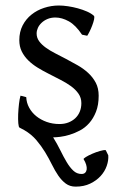

<svg xmlns="http://www.w3.org/2000/svg" viewBox="-20 -489 426 704"><path d="M341.8 -138.2Q341.8 -104 332 -79.3Q322.3 -54.7 307.1 -37.6Q292 -20.5 272.9 -10.5Q253.9 -0.5 235.4 5.1Q216.8 10.7 200.7 12.7Q184.6 14.6 174.8 14.6Q189.5 38.1 201.2 62Q212.9 85.9 224.4 105.2Q235.8 124.5 248.8 136.7Q261.7 148.9 278.8 148.9Q287.6 148.9 292.2 144.3Q296.9 139.6 297.9 132.1Q298.8 124.5 295.9 114.7Q293 105 286.6 94.7Q285.2 92.8 294.9 86.7Q304.7 80.6 318.4 74.7Q332 68.8 346.2 64.7Q360.4 60.5 367.7 61.5L377 80.6Q378.4 99.1 371.3 119.4Q364.3 139.6 348.9 156.5Q333.5 173.3 310.5 184.3Q287.6 195.3 257.3 195.3Q236.3 195.3 221.2 184.1Q206.1 172.9 193.8 155Q181.6 137.2 170.4 114.5Q159.2 91.8 145.3 68.8Q131.3 45.9 113.3 24.7Q95.2 3.4 69.3 -11.7Q64.9 -14.2 60.5 -16.4Q56.2 -18.6 51.8 -21Q48.3 -22.5 47.1 -36.9Q45.9 -51.3 46.6 -70.1Q47.4 -88.9 49.6 -107.9Q51.8 -127 55.2 -138.2L76.2 -132.8Q77.1 -112.3 86.9 -94.2Q96.7 -76.2 113 -63Q129.4 -49.8 151.1 -42Q172.9 -34.2 198.2 -34.2Q215.8 -34.2 230.5 -39.8Q245.1 -45.4 255.9 -55.4Q266.6 -65.4 272.5 -79.6Q278.3 -93.8 278.3 -110.8Q278.3 -130.4 267.8 -145.5Q257.3 -160.6 240.2 -173.1Q223.1 -185.5 201.4 -196.5Q179.7 -207.5 157.2 -219.2Q136.7 -229.5 117.7 -241.2Q98.6 -252.9 83.7 -267.6Q68.8 -282.2 59.8 -300.3Q50.8 -318.4 50.8 -341.8Q50.8 -372.1 63 -395.8Q75.2 -419.4 95.5 -435.5Q115.7 -451.7 141.8 -460.2Q168 -468.8 195.8 -468.8Q210.9 -468.8 229.2 -466.1Q247.6 -463.4 265.4 -458.5Q283.2 -453.6 298.8 -446.8Q314.5 -439.9 324.2 -431.2Q327.1 -428.2 325 -418Q322.8 -407.7 318.1 -395.5Q313.5 -383.3 308.1 -372.6Q302.7 -361.8 299.8 -357.9L280.8 -361.8Q257.3 -397 232.2 -410.9Q207 -424.8 183.1 -424.8Q167 -424.8 154.3 -419.4Q141.6 -414.1 132.6 -405.5Q123.5 -397 118.9 -386.7Q114.3 -376.5 114.3 -366.2Q114.3 -350.6 123.5 -337.9Q132.8 -325.2 147.7 -314.5Q162.6 -303.7 182.1 -293.7Q201.7 -283.7 222.2 -272.9Q243.2 -261.7 264.4 -249.8Q285.6 -237.8 303 -221.9Q320.3 -206.1 331.1 -185.8Q341.8 -165.5 341.8 -138.2Z"/></svg>

Font: Gentium Plus
Style: Regular
Weight: 400
Designer: J. Victor Gaultney, Annie Olsen, Iska Routamaa
Foundry: SIL International
Version: Version 1.510